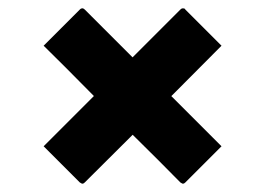

<svg xmlns="http://www.w3.org/2000/svg" viewBox="-20 -531 640 462"><path d="M178 -511Q181 -511 184 -508Q263 -429 349.5 -342.5Q436 -256 513 -179Q494 -160 470.5 -136.5Q447 -113 426 -92Q425 -91 423.5 -90Q422 -89 420 -89Q419 -89 417.5 -90Q416 -91 414 -92Q363 -144 306 -200Q249 -256 193 -313Q137 -370 85 -421Q103 -439 126.5 -462.5Q150 -486 172 -508Q174 -510 175.5 -510.5Q177 -511 178 -511ZM85 -179Q162 -256 248.5 -342.5Q335 -429 414 -508Q416 -510 417.5 -510.5Q419 -511 420 -511Q422 -511 423.5 -510.5Q425 -510 426 -508Q430 -504 442.5 -491.5Q455 -479 470 -464Q485 -449 497.5 -436.5Q510 -424 513 -421Q462 -370 405.5 -313Q349 -256 292.5 -200Q236 -144 184 -92Q183 -91 181.5 -90Q180 -89 178 -89Q177 -89 175.5 -90Q174 -91 172 -92Q168 -96 155.5 -108.5Q143 -121 128 -136Q113 -151 100.5 -163.5Q88 -176 85 -179Z"/></svg>

Font: RecMonoLinear Nerd Font Mono
Style: Bold
Weight: 700
Monospace: yes
Version: Version 1.085; ttfautohint (v1.8.4.7-5d5b);Nerd Fonts 3.2.1